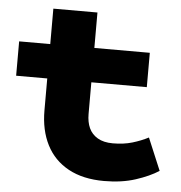

<svg xmlns="http://www.w3.org/2000/svg" viewBox="-47 -647 668 707"><g transform="rotate(5 286.5 -294.0)"><path d="M363 14Q285 14 231 -15.5Q177 -45 149.5 -99Q122 -153 122 -226V-602H285V-227Q285 -197 295 -175Q305 -153 327 -140Q349 -127 383 -127Q423 -127 455 -136.5Q487 -146 514 -160L564 -41Q530 -19 479 -2.5Q428 14 363 14ZM7 -344V-471H490V-344Z"/></g></svg>

Font: BioRhyme SemiExpanded ExtraBold
Style: Regular
Weight: 800
Width: 6
Designer: Aoife Mooney
Foundry: Aoife Mooney Type
Version: Version 1.600;gftools[0.9.33]